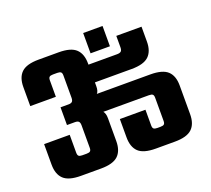

<svg xmlns="http://www.w3.org/2000/svg" viewBox="-117 -836 1086 987"><g transform="rotate(-20 425.5 -343.0)"><path d="M680 -368Q746 -368 774 -342Q802 -316 802 -263V-106Q802 -53 774 -26.5Q746 0 680 0H576Q509 0 481.5 -26.5Q454 -53 454 -106V-206H594V-120Q594 -107 599.5 -102Q605 -97 619 -97H636Q651 -97 656.5 -102Q662 -107 662 -120V-247Q662 -260 656.5 -265Q651 -270 636 -270H387Q398 -257 398 -231V-106Q398 -53 370 -26.5Q342 0 276 0H166Q100 0 72 -26.5Q44 -53 44 -106V-218H184V-120Q184 -107 189.5 -102Q195 -97 209 -97H233Q247 -97 252.5 -102Q258 -107 258 -120V-243Q258 -258 252 -264Q246 -270 232 -270H188V-367H232Q246 -367 252 -373Q258 -379 258 -394V-516Q258 -529 252.5 -534Q247 -539 233 -539H209Q195 -539 189.5 -534Q184 -529 184 -516V-426H44V-530Q44 -583 72 -609.5Q100 -636 166 -636H276Q342 -636 370 -609.5Q398 -583 398 -530V-524H554Q570 -524 576.5 -530Q583 -536 583 -552V-614H721V-533Q721 -480 693 -453.5Q665 -427 599 -427H398V-407Q398 -379 387 -368ZM534 -686V-575H428V-686Z"/></g></svg>

Font: Teko SemiBold
Style: Regular
Weight: 600
Designer: Manushi Parikh, Jonny Pinhorn
Foundry: Indian Type Foundry
Version: Version 1.106;PS 1.0;hotconv 1.0.78;makeotf.lib2.5.61930; tt